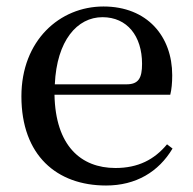

<svg xmlns="http://www.w3.org/2000/svg" viewBox="-20 -557 594 592"><path d="M307 15C399 15 469 -27 512 -99L495 -112C456 -65 406 -39 336 -39C229 -39 151 -108 148 -265H505C509 -281 511 -301 511 -325C511 -445 434 -537 299 -537C164 -537 46 -432 46 -260C46 -78 155 15 307 15ZM149 -297C155 -432 218 -504 296 -504C372 -504 418 -446 418 -360C418 -316 407 -297 370 -297Z"/></svg>

Font: Source Han Serif CN Medium
Style: Regular
Weight: 500
Designer: Ryoko NISHIZUKA 西塚涼子 (kana & ideographs); Frank Grießhammer (Latin, Greek & Cyrillic); Wenlong ZHANG 张文龙 (bopomofo); San
Foundry: Adobe
Version: Version 2.002;hotconv 1.1.0;makeotfexe 2.6.0